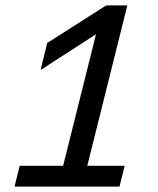

<svg xmlns="http://www.w3.org/2000/svg" viewBox="-20 -695 590 715"><path d="M34.2 0 53.3 -77.5H215L337.5 -567.5L135 -436.7H131.7L155.8 -535L375.8 -675H454.2L305 -77.5H444.2L425 0Z"/></svg>

Font: Funnel Sans
Style: Italic
Weight: 400
Italic angle: -14.036°
Version: Version 1.000; Beta; Release 5; Build 24; ttfautohint (v1.8.